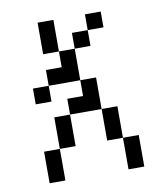

<svg xmlns="http://www.w3.org/2000/svg" viewBox="-74 -687 647 749"><g transform="rotate(-10 250.0 -312.5)"><path d="M375 -562.5V-625H312.5V-562.5H250V-500H187.5V-437.5H125V-375H62.5V-312.5H125V-375H250V-312.5H187.5V-250H125Q125 -250 125 -125H62.5Q62.5 -125 62.5 0H125Q125 0 125 -125H187.5Q187.5 -125 187.5 -250H312.5Q312.5 -250 312.5 -125H375Q375 -125 375 0H437.5Q437.5 0 437.5 -125H375Q375 -125 375 -250H312.5Q312.5 -250 312.5 -375H250Q250 -375 250 -500H312.5V-562.5ZM187.5 -500Q187.5 -500 187.5 -625H125Q125 -625 125 -500Z"/></g></svg>

Font: Unifont
Style: Regular
Weight: 500
Version: Version 13.0.05